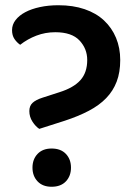

<svg xmlns="http://www.w3.org/2000/svg" viewBox="-20 -699 516 733"><path d="M130 -207Q116 -216 104 -234.5Q92 -253 92 -275Q92 -295 104.5 -306.5Q117 -318 142 -326L207 -347Q261 -364 287 -393Q313 -422 313 -470Q313 -513 283.5 -544.5Q254 -576 191 -576Q153 -576 119 -563Q85 -550 57 -528Q44 -537 35 -550.5Q26 -564 26 -584Q26 -605 39.5 -622.5Q53 -640 76.5 -652.5Q100 -665 132.5 -672Q165 -679 203 -679Q259 -679 303 -664Q347 -649 377 -621Q407 -593 423 -554.5Q439 -516 439 -470Q439 -423 425.5 -387.5Q412 -352 385.5 -324.5Q359 -297 319 -276Q279 -255 227 -238ZM104 -59Q104 -91 123.5 -111.5Q143 -132 177 -132Q212 -132 231.5 -111.5Q251 -91 251 -59Q251 -27 231.5 -6.5Q212 14 177 14Q143 14 123.5 -6.5Q104 -27 104 -59Z"/></svg>

Font: Baloo Bhaina 2 SemiBold
Style: Regular
Weight: 600
Designer: Yesha Goshar, Manish Minz, Shuchita Grover and Ek Type
Foundry: Ek Type
Version: Version 1.640;hotconv 1.0.111;makeotfexe 2.5.65597; ttfautoh